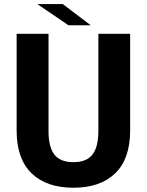

<svg xmlns="http://www.w3.org/2000/svg" viewBox="-20 -902 715 935"><path d="M421.9 -778.8H313.5L161.6 -882.3H285.6ZM613.8 -266.6Q613.8 -128.9 541.3 -58.3Q468.8 12.2 337.4 12.2Q206.1 12.2 133.5 -58.3Q61 -128.9 61 -266.6V-737.3H216.3V-264.2Q216.3 -185.5 245.1 -148.9Q273.9 -112.3 337.4 -112.3Q400.9 -112.3 429.9 -148.9Q459 -185.5 459 -264.2V-737.3H613.8Z"/></svg>

Font: Epilogue
Style: Bold
Weight: 700
Designer: Tyler Finck
Foundry: Etcetera Type Co
Version: Version 2.112